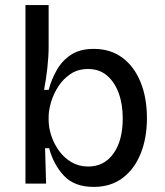

<svg xmlns="http://www.w3.org/2000/svg" viewBox="-20 -721 649 754"><path d="M348 13Q272 13 231 -31Q190 -75 173 -139H157L161 0H80V-701H171V-538Q171 -500 166 -454.5Q161 -409 153 -368H171Q182 -409 203 -446Q224 -483 259 -506Q294 -529 348 -529Q414 -529 460.5 -494.5Q507 -460 532 -398.5Q557 -337 557 -257Q557 -179 532.5 -118Q508 -57 461.5 -22Q415 13 348 13ZM326 -67Q389 -67 425.5 -118Q462 -169 462 -256Q462 -312 446 -355.5Q430 -399 400 -424.5Q370 -450 326 -450Q286 -450 257 -430.5Q228 -411 209 -381.5Q190 -352 180.5 -320Q171 -288 171 -262V-250Q171 -220 181.5 -188Q192 -156 212 -128.5Q232 -101 261 -84Q290 -67 326 -67Z"/></svg>

Font: Bricolage Grotesque 10pt
Style: Regular
Weight: 400
Designer: Mathieu Triay
Foundry: Atelier Triay
Version: Version 1.000; ttfautohint (v1.8.4.7-5d5b);gftools[0.9.32]